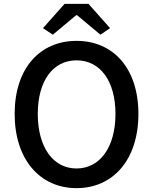

<svg xmlns="http://www.w3.org/2000/svg" viewBox="-20 -962 794 996"><path d="M377 14C567 14 698 -134 698 -371C698 -608 567 -750 377 -750C188 -750 56 -609 56 -371C56 -134 188 14 377 14ZM377 -88C255 -88 176 -199 176 -371C176 -543 255 -649 377 -649C499 -649 579 -543 579 -371C579 -199 499 -88 377 -88ZM254 -782 375 -883H380L501 -782L551 -816L439 -942H315L203 -816Z"/></svg>

Font: Noto Sans CJK HK Medium
Style: Regular
Weight: 500
Designer: Ryoko NISHIZUKA 西塚涼子 (kana, bopomofo & ideographs); Paul D. Hunt (Latin, Greek & Cyrillic); Sandoll Communications 산돌커뮤니
Foundry: Adobe
Version: Version 2.004;hotconv 1.0.118;makeotfexe 2.5.65603